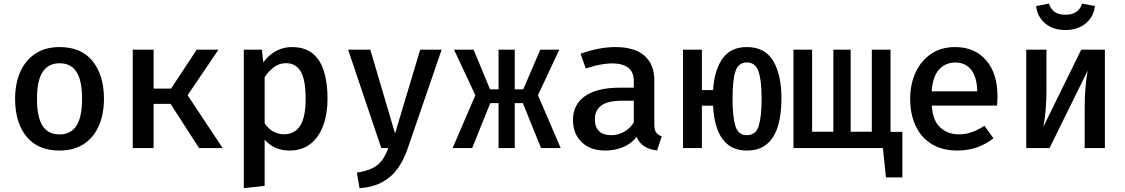

<svg xmlns="http://www.w3.org/2000/svg" viewBox="-20 -815 6194 1057"><path d="M308.2 -555.9Q427.2 -555.9 489.7 -478.5Q552.3 -401 552.3 -271.8Q552.3 -185.6 523.8 -121.5Q495.4 -57.4 440.8 -21.8Q386.2 13.8 307.7 13.8Q189.2 13.8 126.2 -62.8Q63.1 -139.5 63.1 -270.8Q63.1 -354.9 91.5 -419.2Q120 -483.6 174.9 -519.7Q229.7 -555.9 308.2 -555.9ZM308.2 -466.7Q246.2 -466.7 214.9 -419.2Q183.6 -371.8 183.6 -270.8Q183.6 -169.7 214.6 -122.3Q245.6 -74.9 307.7 -74.9Q369.7 -74.9 400.8 -122.6Q431.8 -170.3 431.8 -271.8Q431.8 -371.8 401 -419.2Q370.3 -466.7 308.2 -466.7Z M710.8 0V-541.5H825.6V-327.2H921.5L1063.1 -541.5H1182.6L1012.8 -290.8L1205.6 0H1075.9L919 -243.1H825.6V0Z M1586.2 -555.9Q1657.9 -555.9 1701 -520.8Q1744.1 -485.6 1763.6 -421.8Q1783.1 -357.9 1783.1 -271.8Q1783.1 -189.2 1759.5 -124.6Q1735.9 -60 1689.5 -23.1Q1643.1 13.8 1574.4 13.8Q1489.2 13.8 1436.9 -46.2V208.2L1322.1 221V-541.5H1422.1L1429.2 -471.8Q1460 -513.3 1500.5 -534.6Q1541 -555.9 1586.2 -555.9ZM1554.4 -467.2Q1515.9 -467.2 1486.4 -444.1Q1456.9 -421 1436.9 -389.7V-136.4Q1477.4 -75.9 1544.1 -75.9Q1602.1 -75.9 1632.3 -122.6Q1662.6 -169.2 1662.6 -271.3Q1662.6 -375.4 1635.6 -421.3Q1608.7 -467.2 1554.4 -467.2Z M2411.3 -541.5 2224.6 2.1Q2203.6 63.6 2170.8 110.8Q2137.9 157.9 2086.7 186.4Q2035.4 214.9 1959.5 221.5L1944.6 135.4Q1999.5 126.7 2032.1 110Q2064.6 93.3 2083.8 66.4Q2103.1 39.5 2117.9 0H2079L1896.4 -541.5H2018.5L2154.9 -80L2293.3 -541.5Z M2724.6 0V-247.2H2679L2579.5 0H2471.8L2596.9 -290.8L2479.5 -541.5H2587.2L2677.9 -323.1H2724.6V-541.5H2813.8V-323.1H2860.5L2954.4 -541.5H3059L2941.5 -290.8L3066.7 0H2958.5L2858.5 -247.2H2813.8V0Z M3582.1 -132.8Q3582.1 -100.5 3591.8 -86.2Q3601.5 -71.8 3623.1 -64.6L3597.4 13.3Q3557.4 8.7 3528.5 -8.7Q3499.5 -26.2 3485.1 -61.5Q3455.4 -23.6 3409.7 -4.9Q3364.1 13.8 3312.3 13.8Q3229.7 13.8 3182.1 -32.6Q3134.4 -79 3134.4 -154.4Q3134.4 -240 3201 -286.2Q3267.7 -332.3 3391.8 -332.3H3469.2V-367.7Q3469.2 -420.5 3437.4 -443.3Q3405.6 -466.2 3348.7 -466.2Q3322.1 -466.2 3284.1 -459.2Q3246.2 -452.3 3204.6 -437.9L3176.4 -519Q3227.2 -537.9 3275.9 -546.9Q3324.6 -555.9 3366.2 -555.9Q3474.9 -555.9 3528.5 -507.7Q3582.1 -459.5 3582.1 -374.4ZM3347.2 -70.8Q3382.1 -70.8 3415.4 -89.2Q3448.7 -107.7 3469.2 -141V-260.5H3405.6Q3324.6 -260.5 3289.7 -233.6Q3254.9 -206.7 3254.9 -159.5Q3254.9 -70.8 3347.2 -70.8Z M4091.8 -555.9Q4191.3 -555.9 4236.7 -479.5Q4282.1 -403.1 4282.1 -271.8Q4282.1 -185.1 4262.8 -121Q4243.6 -56.9 4201.5 -21.5Q4159.5 13.8 4091.8 13.8Q4029.2 13.8 3989.2 -17.4Q3949.2 -48.7 3929 -104.4Q3908.7 -160 3905.6 -233.3H3844.1V0H3740V-541.5H3844.1V-319H3905.6Q3912.3 -427.2 3956.9 -491.5Q4001.5 -555.9 4091.8 -555.9ZM4091.8 -471.3Q4045.1 -471.3 4029 -422.8Q4012.8 -374.4 4012.8 -270.8Q4012.8 -173.3 4028.2 -122.1Q4043.6 -70.8 4091.8 -70.8Q4141.5 -70.8 4157.2 -122.1Q4172.8 -173.3 4172.8 -271.8Q4172.8 -373.8 4155.4 -422.6Q4137.9 -471.3 4091.8 -471.3Z M4947.7 -89.2V161.5H4857.4L4840.5 0H4348.2V-541.5H4450.8V-89.7H4567.7V-541.5H4663.1V-89.7H4779.5V-541.5H4882.6V-89.2Z M5109.7 -233.8Q5114.9 -150.3 5156.7 -112.8Q5198.5 -75.4 5257.4 -75.4Q5296.9 -75.4 5331 -87.7Q5365.1 -100 5399.5 -122.6L5449.2 -53.8Q5411.3 -23.1 5360.5 -4.6Q5309.7 13.8 5251.8 13.8Q5167.2 13.8 5109 -22.1Q5050.8 -57.9 5020.8 -122.1Q4990.8 -186.2 4990.8 -270.3Q4990.8 -351.8 5020.5 -416.2Q5050.3 -480.5 5105.6 -518.2Q5161 -555.9 5237.9 -555.9Q5345.6 -555.9 5408.5 -483.6Q5471.3 -411.3 5471.3 -285.1Q5471.3 -271.3 5470.5 -257.7Q5469.7 -244.1 5468.7 -233.8ZM5239 -470.8Q5185.1 -470.8 5149.7 -432.3Q5114.4 -393.8 5109.2 -312.3H5360Q5358.5 -388.7 5327.4 -429.7Q5296.4 -470.8 5239 -470.8Z M6062.6 -541.5V0H5951.3V-222.6Q5951.3 -281.5 5955.9 -334.1Q5960.5 -386.7 5968.2 -426.7L5757.9 0H5629.7V-541.5H5741V-318.5Q5741 -262.6 5736.4 -208.5Q5731.8 -154.4 5723.6 -116.4L5932.3 -541.5ZM5845.1 -649.7Q5776.4 -649.7 5733.3 -686.7Q5690.3 -723.6 5684.1 -781.5L5754.9 -795.4Q5773.3 -733.8 5845.1 -733.8Q5918.5 -733.8 5936.9 -795.4L6007.7 -781.5Q6001.5 -723.6 5957.7 -686.7Q5913.8 -649.7 5845.1 -649.7Z"/></svg>

Font: Fira Code Medium
Style: Regular
Weight: 500
Designer: Carrois Corporate, Edenspiekermann AG, Nikita Prokopov
Foundry: Carrois Corporate, Edenspiekermann AG, Nikita Prokopov
Version: Version 6.002